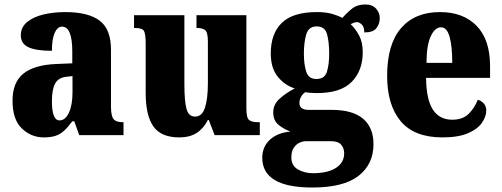

<svg xmlns="http://www.w3.org/2000/svg" viewBox="-20 -604 2243 858"><path d="M176 10Q119 10 77.5 -30Q36 -70 36 -154Q36 -236 84.5 -275Q133 -314 231 -318L303 -321V-374Q303 -485 257 -485Q237 -485 224.5 -457.5Q212 -430 212 -377Q141 -377 107 -393Q73 -409 73 -446Q73 -482 100.5 -505Q128 -528 173 -539Q218 -550 272 -550Q374 -550 425 -512Q476 -474 476 -381V-128Q476 -87 487 -72.5Q498 -58 528 -58H532V0H334L312 -62H303Q283 -35 266 -19.5Q249 -4 228 3Q207 10 176 10ZM246 -66Q272 -66 288 -100.5Q304 -135 304 -191V-264L277 -261Q240 -257 226 -230Q212 -203 212 -151Q212 -66 246 -66Z M781 10Q700 10 665.5 -39Q631 -88 631 -188V-407Q631 -450 624 -464.5Q617 -479 583 -479H579V-536H804V-226Q804 -155 813 -119Q822 -83 852 -83Q883 -83 896 -123Q909 -163 909 -232V-418Q909 -460 896.5 -469.5Q884 -479 861 -479H858V-536H1081V-119Q1081 -76 1094 -67Q1107 -58 1130 -58H1141V0H939L913 -68H909Q890 -30 859 -10Q828 10 781 10Z M1376 234Q1152 234 1152 101Q1152 52 1186 20.5Q1220 -11 1278 -16Q1250 -26 1225.5 -45.5Q1201 -65 1201 -102Q1201 -136 1227.5 -161Q1254 -186 1297 -209Q1252 -223 1221 -261.5Q1190 -300 1190 -365Q1190 -454 1239.5 -502Q1289 -550 1396 -550Q1432 -550 1458 -543.5Q1484 -537 1510 -524Q1532 -549 1554.5 -566.5Q1577 -584 1613 -584Q1644 -584 1660.5 -565.5Q1677 -547 1677 -523Q1677 -497 1662 -478Q1647 -459 1608 -459Q1608 -484 1596.5 -494.5Q1585 -505 1576 -505Q1566 -505 1559 -501.5Q1552 -498 1547 -496Q1569 -475 1585 -445Q1601 -415 1601 -370Q1601 -289 1552 -238.5Q1503 -188 1396 -188Q1387 -188 1370 -189Q1353 -190 1345 -192Q1336 -188 1327 -174Q1318 -160 1318 -144Q1318 -127 1329.5 -120Q1341 -113 1356 -113H1462Q1556 -113 1602.5 -73.5Q1649 -34 1649 40Q1649 130 1582 182Q1515 234 1376 234ZM1394 -251Q1431 -251 1441 -283.5Q1451 -316 1451 -365Q1451 -416 1441.5 -451Q1432 -486 1395 -486Q1359 -486 1348.5 -450Q1338 -414 1338 -364Q1338 -316 1348.5 -283.5Q1359 -251 1394 -251ZM1379 170Q1444 170 1481 146.5Q1518 123 1518 81Q1518 58 1504.5 42.5Q1491 27 1461 27H1347Q1334 27 1319 33.5Q1304 40 1293 56Q1282 72 1282 100Q1282 136 1311 153Q1340 170 1379 170Z M1957 10Q1831 10 1770.5 -62.5Q1710 -135 1710 -265Q1710 -406 1772 -478Q1834 -550 1946 -550Q2050 -550 2110 -488.5Q2170 -427 2170 -308V-256H1884Q1885 -159 1914.5 -114Q1944 -69 2001 -69Q2047 -69 2073.5 -94.5Q2100 -120 2115 -158Q2131 -154 2142 -141.5Q2153 -129 2153 -111Q2153 -83 2133.5 -55Q2114 -27 2071 -8.5Q2028 10 1957 10ZM2001 -323Q2001 -398 1989 -440Q1977 -482 1951 -482Q1923 -482 1904.5 -441Q1886 -400 1886 -323Z"/></svg>

Font: Noto Serif Condensed Black
Style: Regular
Weight: 900
Width: 3
Designer: Monotype Design Team
Foundry: Monotype Imaging Inc.
Version: Version 2.015; ttfautohint (v1.8.4.7-5d5b)